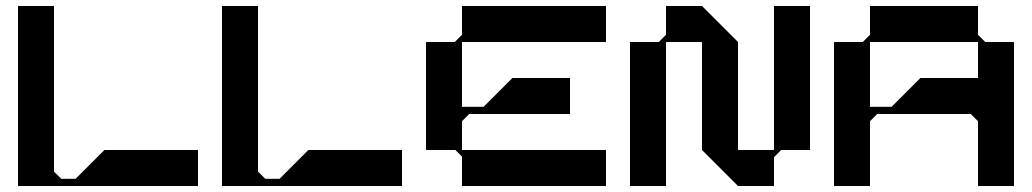

<svg xmlns="http://www.w3.org/2000/svg" viewBox="-20 -620 3440 640"><path d="M328 -120 232 -24H184L160 -48V-600H40V0H160H208H252H328H640V-120Z M1008 -120 912 -24H864L840 -48V-600H720V0H840H888H932H1008H1320V-120Z M2000 -480V-600H1520V-504L1496 -480H1400V-120H1498L1520 -98V0H2000V-120H1522H1520V-216L1544 -240H1568H1612H1688H1880V-360H1688L1592 -264H1520V-480Z M2680 -600H2560V-120H2440V-480L2320 -600H2200V-504L2176 -480H2080V0H2200V-480H2320V-120L2440 0H2560V-96L2584 -120H2680Z M3264 -480 3240 -504V-600H2880V-504L2856 -480H2760V0H2880V-216L2904 -240H3216L3240 -216V0H3360V-480ZM3240 -360H3048L2952 -264H2880V-480H3240Z"/></svg>

Font: KUBO
Style: Regular
Weight: 400
Version: Version 001.000